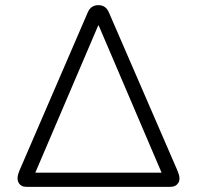

<svg xmlns="http://www.w3.org/2000/svg" viewBox="-20 -725 764 745"><path d="M82 0Q61 0 52 -16.5Q43 -33 55 -62L321 -678Q333 -705 362 -705Q390 -705 402 -678L669 -62Q682 -31 672 -15.5Q662 0 642 0ZM361 -626 117 -55H607L363 -626Z"/></svg>

Font: Chiron GoRound TC L
Style: Regular
Weight: 300
Designer: Ryoko NISHIZUKA 西塚涼子 (kana, bopomofo & ideographs); Paul D. Hunt (Latin, Greek & Cyrillic); Sandoll Communications 산돌커뮤니
Foundry: Adobe
Version: Version 1.000;hotconv 1.1.1;makeotfexe 2.6.0